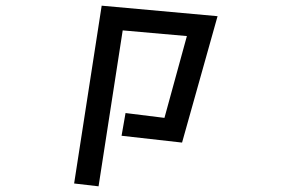

<svg xmlns="http://www.w3.org/2000/svg" viewBox="-20 -537 1040 676"><path d="M422 -139 559 -122 638 -410 412 -430 327 119 241 109 338 -517 746 -480 621 -35 408 -59Z"/></svg>

Font: Stick
Style: Regular
Weight: 400
Designer: Fontworks Inc.
Foundry: Fontworks Inc.
Version: Version 1.100